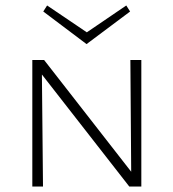

<svg xmlns="http://www.w3.org/2000/svg" viewBox="-20 -681 633 701"><path d="M296 -520 138 -639 152 -661 297 -563 441 -661 455 -639ZM496 -462V0H452L133 -409L137 0H98V-462H141L459 -54L456 -462Z"/></svg>

Font: Ysabeau SC Light
Style: Regular
Weight: 300
Designer: Christian Thalmann (Catharsis Fonts)
Version: Version 0.003